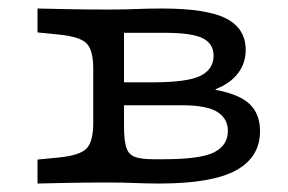

<svg xmlns="http://www.w3.org/2000/svg" viewBox="-20 -433 679 453"><path d="M236.3 -2.4Q183.1 -2.4 144.4 -1.6Q105.6 -0.8 68.5 0V-56.5L117.7 -61.3Q167.7 -66.1 183.9 -82.3Q200 -98.4 200 -142.7V-270.2Q200 -315.3 183.9 -331Q167.7 -346.8 117.7 -351.6L68.5 -356.5V-412.9Q105.6 -412.1 144.4 -411.3Q183.1 -410.5 236.3 -410.5H237.1Q272.6 -410.5 302 -411.7Q331.5 -412.9 362.1 -412.9Q468.5 -412.9 514.1 -389.1Q559.7 -365.3 559.7 -315.3Q559.7 -283.9 541.5 -260.1Q523.4 -236.3 488.7 -222.6V-221Q545.2 -210.5 569.4 -187.1Q593.5 -163.7 593.5 -123.4Q593.5 -62.1 536.7 -31Q479.8 0 357.3 0Q326.6 0 298.4 -1.2Q270.2 -2.4 237.1 -2.4ZM272.6 -134.7Q272.6 -102.4 277.8 -85.5Q283.1 -68.5 298 -62.9Q312.9 -57.3 341.9 -57.3H366.1Q453.2 -57.3 485.5 -73.8Q517.7 -90.3 517.7 -124.2Q517.7 -153.2 492.7 -169Q467.7 -184.7 408.1 -184.7H235.5V-238.7H337.9Q421.8 -238.7 452.8 -254Q483.9 -269.4 483.9 -301.6Q483.9 -329.8 458.5 -342.7Q433.1 -355.6 368.5 -355.6H266.1L272.6 -363.7Z"/></svg>

Font: Playfair 5pt SemiExpanded Light
Style: Regular
Weight: 300
Width: 6
Designer: Claus Eggers Sørensen
Foundry: Claus Eggers Sørensen
Version: Version 2.203